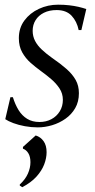

<svg xmlns="http://www.w3.org/2000/svg" viewBox="-20 -534 406 820"><path d="M327.5 -405.5H316Q308.5 -442.5 285.8 -466.8Q263 -491 222 -491Q190.5 -491 167.5 -479.5Q144.5 -468 132 -448Q119.5 -428 119.5 -402.5Q119.5 -379 129.8 -359.2Q140 -339.5 158.8 -322Q177.5 -304.5 202 -287Q238.5 -262 264 -239.5Q289.5 -217 303.2 -192.5Q317 -168 317 -136Q317 -99.5 301.2 -72.2Q285.5 -45 259.5 -26.8Q233.5 -8.5 202.5 0.8Q171.5 10 141.5 10Q113.5 10 86.2 5Q59 0 37 -8.2Q15 -16.5 2.5 -25L24.5 -119H35Q44.5 -88 59.2 -64Q74 -40 96 -26.5Q118 -13 148.5 -13Q177 -13 199.5 -25Q222 -37 235.2 -58.5Q248.5 -80 248.5 -107.5Q248.5 -134.5 234.2 -156.2Q220 -178 198.2 -196.5Q176.5 -215 153.5 -231.5Q132 -247 110.5 -266Q89 -285 74.8 -310.5Q60.5 -336 60.5 -371Q60.5 -414.5 84.2 -446.5Q108 -478.5 146.2 -496.2Q184.5 -514 228 -514Q253.5 -514 275.2 -511.5Q297 -509 315.2 -504.8Q333.5 -500.5 348.5 -495.5ZM75 265.5 64.5 258.5V254Q88 232.5 99 207.8Q110 183 110 159Q110 135.5 101.2 120.8Q92.5 106 78 101V93.5L132.5 44.5Q153.5 51 166.2 69Q179 87 179 116Q179 141 168.8 168Q158.5 195 135.8 220.2Q113 245.5 75 265.5Z"/></svg>

Font: Merriweather 144pt Light
Style: Italic
Weight: 300
Italic angle: -7.8°
Version: Version 2.101